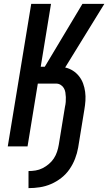

<svg xmlns="http://www.w3.org/2000/svg" viewBox="-20 -755 558 990"><path d="M127 215V127Q145 127 163.5 124Q182 121 199 112.5Q216 104 231.5 91Q247 78 257.5 62Q268 46 274 28Q280 10 283 -8L315 -204Q318 -217 319 -229.5Q320 -242 319.5 -254.5Q319 -267 317 -279Q315 -291 309 -301Q303 -311 292.5 -317.5Q282 -324 269 -324H175L122 0H20L141 -735H243L190 -411H211L405 -735H518L316 -407Q338 -402 356 -390.5Q374 -379 387.5 -362Q401 -345 408.5 -324.5Q416 -304 419 -281.5Q422 -259 420.5 -236Q419 -213 415 -190L383 6Q378 35 367 63.5Q356 92 338.5 117.5Q321 143 296 162.5Q271 182 243 194Q215 206 185.5 210.5Q156 215 127 215Z"/></svg>

Font: Iosevka SS18 Semibold
Style: Italic
Weight: 600
Italic angle: -9°
Monospace: yes
Designer: Belleve Invis
Foundry: Belleve Invis
Version: Version 25.1.1; ttfautohint (v1.8.4)